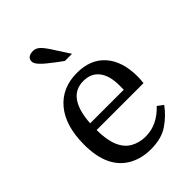

<svg xmlns="http://www.w3.org/2000/svg" viewBox="-233 -898 1010 1010"><g transform="rotate(-45 272.0 -392.5)"><path d="M497 -264H148Q148 -191 168 -143Q188 -97 225 -77Q262 -57 305 -57Q352 -57 391 -76.5Q430 -96 461 -130L493 -106Q458 -58 408 -24Q358 10 279 10Q210 10 157 -19.5Q104 -49 76 -106Q61 -137 54 -175Q47 -213 47 -256Q47 -396 111.5 -473Q176 -550 287 -550Q389 -550 444.5 -486.5Q500 -423 500 -311Q500 -301 499.5 -292.5Q499 -284 497 -264ZM281 -496Q161 -496 149 -313H399V-346Q399 -418 368.5 -457Q338 -496 281 -496ZM291 -715 340 -639H287L249 -667Q202 -702 181.5 -723.5Q161 -745 161 -760Q161 -778 173 -786.5Q185 -795 206 -795Q227 -795 245 -777.5Q263 -760 291 -715Z"/></g></svg>

Font: Domine
Style: Regular
Weight: 400
Designer: Pablo Impallari, Rodrigo Fuenzalida, Brenda Gallo
Foundry: Pablo Impallari, Rodrigo Fuenzalida, Brenda Gallo
Version: Version 2.000;September 19, 2022;FontCreator 14.0.0.2877 64-